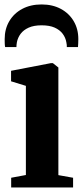

<svg xmlns="http://www.w3.org/2000/svg" viewBox="-22 -822 363 842"><path d="M27 0V-42.5L91.5 -54.5V-445.5L26.5 -465.5V-511.5L200.5 -545H210L234 -526V-54L298.5 -42.5V0ZM160.5 -802.5Q208.5 -802.5 244.8 -783Q281 -763.5 301.2 -729.2Q321.5 -695 321.5 -650.5Q321.5 -641.5 321 -632.2Q320.5 -623 320 -615.5H271Q271 -620 270.8 -625.2Q270.5 -630.5 269 -636.5Q265.5 -657 252.8 -674Q240 -691 217.5 -701Q195 -711 160.5 -711Q126.5 -711 103.8 -700.8Q81 -690.5 68.5 -673.8Q56 -657 52 -636.5Q51 -630.5 50.5 -625.2Q50 -620 50 -615.5H0.5Q-1 -623 -1.2 -632.2Q-1.5 -641.5 -1.5 -650.5Q-1.5 -695 18.8 -729.2Q39 -763.5 75.5 -783Q112 -802.5 160.5 -802.5Z"/></svg>

Font: Merriweather 72pt
Style: Bold
Weight: 700
Version: Version 2.100